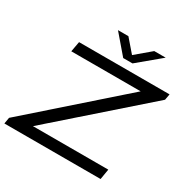

<svg xmlns="http://www.w3.org/2000/svg" viewBox="-195 -1049 1201 1222"><g transform="rotate(30 406.0 -438.0)"><path d="M676.8 -876 512.2 -738.8H443.8L326.2 -876H402.8L482.9 -783.2L592.8 -876ZM-2.9 0 4.9 -45.9 646 -610.8H136.2L149.9 -686H814.9L807.1 -642.1L163.1 -76.2H716.8L704.1 0Z"/></g></svg>

Font: Archivo Expanded Light
Style: Italic
Weight: 300
Width: 7
Italic angle: -10°
Designer: Hector Gatti
Foundry: Omnibus-Type
Version: Version 2.001